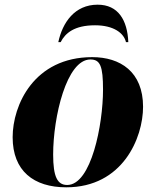

<svg xmlns="http://www.w3.org/2000/svg" viewBox="-20 -790 664 820"><path d="M229 -610H239C259 -649 298 -682 386 -682C465 -682 509 -649 518 -610H528C524 -704 485 -770 397 -770C299 -770 247 -694 229 -610ZM263 10C504 10 591 -201 591 -334C591 -484 493 -546 374 -546C125 -546 34 -341 34 -204C34 -60 124 10 263 10ZM267 0C225 0 207 -35 207 -130C207 -290 264 -536 366 -536C408 -536 420 -508 420 -407C420 -259 370 0 267 0Z"/></svg>

Font: Noto Serif Display ExtraBold
Style: Italic
Weight: 800
Italic angle: -12°
Designer: Monotype Design Team
Foundry: Monotype Imaging Inc.
Version: Version 2.009